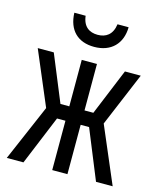

<svg xmlns="http://www.w3.org/2000/svg" viewBox="-111 -821 753 902"><g transform="rotate(15 265.0 -370.5)"><path d="M269 -610C351 -610 401 -661 402 -741H348C341 -689 310 -669 270 -669C230 -669 199 -689 193 -741H138C141 -657 189 -610 269 -610ZM8 0H89L188 -240H229V0H303V-240H344L442 0H523L406 -274L516 -536H439L346 -310H303V-536H229V-310H186L93 -536H15L126 -274Z"/></g></svg>

Font: Noto Sans Mono Condensed
Style: Regular
Weight: 400
Width: 3
Designer: Monotype Design Team
Foundry: Monotype Imaging Inc.
Version: Version 2.014